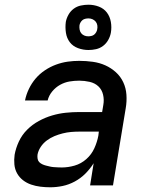

<svg xmlns="http://www.w3.org/2000/svg" viewBox="-20 -786 640 814"><path d="M193 8Q172 8 151.5 5.5Q131 3 112 -3.5Q93 -10 77.5 -22Q62 -34 52.5 -51Q43 -68 41 -88.5Q39 -109 42 -130Q47 -158 60 -186Q73 -214 95 -236Q117 -258 144.5 -273Q172 -288 201 -296.5Q230 -305 259 -308Q288 -311 316 -311H413L418 -341Q422 -363 417 -384.5Q412 -406 397 -420Q382 -434 360 -439Q338 -444 316 -444Q295 -444 274.5 -440.5Q254 -437 235 -426.5Q216 -416 201.5 -398.5Q187 -381 182 -360H86Q91 -385 102.5 -409Q114 -433 131 -453Q148 -473 170.5 -488Q193 -503 217.5 -512Q242 -521 266.5 -524.5Q291 -528 316 -528Q345 -528 373.5 -524Q402 -520 426.5 -509Q451 -498 471 -480Q491 -462 502.5 -437.5Q514 -413 516 -384.5Q518 -356 513 -327L459 0H362L377 -94Q362 -70 342 -50Q322 -30 297 -16.5Q272 -3 245.5 2.5Q219 8 193 8ZM242 -76Q269 -76 296.5 -84Q324 -92 346 -111.5Q368 -131 380 -157.5Q392 -184 397 -211L399 -228H316Q299 -228 281.5 -226.5Q264 -225 246 -220.5Q228 -216 211 -209Q194 -202 178.5 -190.5Q163 -179 152.5 -163Q142 -147 139 -130Q138 -121 139.5 -112.5Q141 -104 146.5 -98.5Q152 -93 159.5 -89.5Q167 -86 175 -84Q183 -82 191.5 -80Q200 -78 208 -77.5Q216 -77 224.5 -76.5Q233 -76 242 -76ZM355 -574Q332 -574 310.5 -582Q289 -590 276 -607Q263 -624 259.5 -647Q256 -670 259 -693Q262 -709 270.5 -724Q279 -739 292.5 -749Q306 -759 322.5 -762.5Q339 -766 355 -766Q378 -766 399 -758Q420 -750 433 -733Q446 -716 450 -693Q454 -670 450 -647Q447 -631 438.5 -616Q430 -601 416.5 -591Q403 -581 387 -577.5Q371 -574 355 -574ZM354 -632Q360 -632 367 -633.5Q374 -635 379 -639Q384 -643 387.5 -649Q391 -655 392 -661Q394 -670 392.5 -679Q391 -688 385.5 -694.5Q380 -701 372 -704.5Q364 -708 355 -708Q349 -708 342 -706.5Q335 -705 330 -701Q325 -697 321.5 -691Q318 -685 317 -679Q316 -670 317.5 -661Q319 -652 324 -645.5Q329 -639 337 -635.5Q345 -632 354 -632Z"/></svg>

Font: Iosevka Custom Medium Oblique
Style: Regular
Weight: 500
Italic angle: -9°
Designer: Belleve Invis
Foundry: Belleve Invis
Version: Version 27.0.1